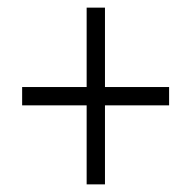

<svg xmlns="http://www.w3.org/2000/svg" viewBox="-20 -605 501 503"><path d="M207 -122V-329H38V-377H207V-585H255V-377H423V-329H255V-122Z"/></svg>

Font: Noto Sans Tamil Condensed Light
Style: Regular
Weight: 300
Width: 3
Designer: Jelle Bosma - Monotype Design Team
Foundry: Monotype Imaging Inc.
Version: Version 2.004; ttfautohint (v1.8.4.7-5d5b)